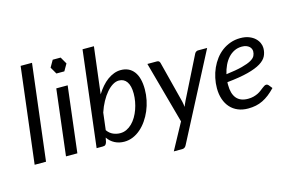

<svg xmlns="http://www.w3.org/2000/svg" viewBox="-109 -995 2148 1426"><g transform="rotate(-15 965.0 -282.0)"><path d="M44 0 133.5 -736.5H221L131.5 0Z M433.5 -506.5 372.5 0H285L346 -506.5ZM467 -666 436.5 -719H375.5L345 -666L375.5 -613H436.5Z M520.5 0 609.5 -736.5H697L653 -378.5Q672 -409 694 -434.2Q716 -459.5 740 -477Q764 -494.5 790 -504.2Q816 -514 843 -514Q907.5 -514 943.5 -467Q979.5 -420 979.5 -329.5Q979.5 -288.5 971 -247.5Q962.5 -206.5 946.8 -169.2Q931 -132 908.8 -99.8Q886.5 -67.5 859.2 -43.8Q832 -20 800 -6.5Q768 7 733 7Q692.5 7 659.8 -10Q627 -27 606 -58.5L599.5 -26Q595.5 -13 589.2 -6.5Q583 0 568 0ZM809.5 -442.5Q785.5 -442.5 761 -427.5Q736.5 -412.5 713.8 -386Q691 -359.5 671 -323Q651 -286.5 636.5 -243L620.5 -111.5Q639.5 -84.5 666 -73.2Q692.5 -62 720 -62Q746 -62 769 -73Q792 -84 811 -102.8Q830 -121.5 845 -146.8Q860 -172 870.2 -200.8Q880.5 -229.5 886 -260.2Q891.5 -291 891.5 -321Q891.5 -380.5 870 -411.5Q848.5 -442.5 809.5 -442.5Z M1164 151Q1153.5 171.5 1133 171.5H1068L1177.5 -30L1046.5 -506.5H1120Q1130.5 -506.5 1135.8 -501.2Q1141 -496 1143 -488L1224.5 -169Q1227 -158.5 1228.5 -148Q1230 -137.5 1231 -127Q1235.5 -137.5 1239.8 -148.2Q1244 -159 1249.5 -169.5L1409.5 -489Q1413.5 -497 1420.8 -501.8Q1428 -506.5 1435.5 -506.5H1506Z M1909.5 -398Q1909.5 -365 1896 -337.2Q1882.5 -309.5 1846.5 -287.2Q1810.5 -265 1747.5 -248.5Q1684.5 -232 1585.5 -222Q1585 -216.5 1585 -211.2Q1585 -206 1585 -200.5Q1585 -133.5 1614.2 -98.2Q1643.5 -63 1702.5 -63Q1726.5 -63 1745.2 -68Q1764 -73 1778.8 -80.2Q1793.5 -87.5 1804.8 -96.2Q1816 -105 1825.5 -112.2Q1835 -119.5 1843 -124.5Q1851 -129.5 1859 -129.5Q1868 -129.5 1875.5 -121L1897.5 -93.5Q1872 -67 1847.8 -48.2Q1823.5 -29.5 1798 -17Q1772.5 -4.5 1744.8 1.2Q1717 7 1685 7Q1641.5 7 1607 -7.5Q1572.5 -22 1548.5 -48.8Q1524.5 -75.5 1511.5 -113.5Q1498.5 -151.5 1498.5 -198.5Q1498.5 -237.5 1506.8 -276.2Q1515 -315 1530.8 -350Q1546.5 -385 1569.2 -415Q1592 -445 1621.2 -466.8Q1650.5 -488.5 1685.8 -501Q1721 -513.5 1761.5 -513.5Q1800 -513.5 1828 -502.5Q1856 -491.5 1874 -474.5Q1892 -457.5 1900.8 -437Q1909.5 -416.5 1909.5 -398ZM1756.5 -449.5Q1725 -449.5 1698.5 -436.5Q1672 -423.5 1651.5 -400.8Q1631 -378 1616.5 -347.2Q1602 -316.5 1594 -281Q1671 -290.5 1717.5 -302.8Q1764 -315 1789 -329.2Q1814 -343.5 1822 -360Q1830 -376.5 1830 -394.5Q1830 -403.5 1826 -413.2Q1822 -423 1813.2 -431Q1804.5 -439 1790.5 -444.2Q1776.5 -449.5 1756.5 -449.5Z"/></g></svg>

Font: LatoHex
Style: Italic
Weight: 400
Italic angle: -7°
Designer: Lukasz Dziedzic
Foundry: tyPoland Lukasz Dziedzic
Version: Version 1.104; Western+Polish opensource